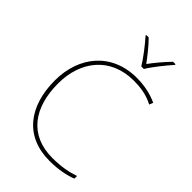

<svg xmlns="http://www.w3.org/2000/svg" viewBox="-277 -1054 1169 1169"><g transform="rotate(45 307.0 -469.5)"><path d="M375 -792H397C421 -833 476 -902 513 -943V-949H492C455 -912 414 -862 386 -824C358 -862 319 -912 282 -949H261V-943C298 -902 351 -833 375 -792ZM405 -699C460 -699 516 -692 573 -662L583 -687C528 -712 470 -724 405 -724C191 -724 63 -568 63 -360C63 -139 174 10 386 10C465 10 526 -4 570 -21V-44C522 -27 463 -15 386 -15C189 -15 90 -153 90 -360C90 -555 204 -699 405 -699Z"/></g></svg>

Font: Noto Sans Meetei Mayek Thin
Style: Regular
Weight: 100
Designer: Monotype Design Team and Neelakash Kshetrimayum
Foundry: Monotype Imaging Inc.
Version: Version 2.002